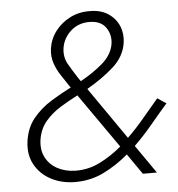

<svg xmlns="http://www.w3.org/2000/svg" viewBox="-52 -759 759 818"><g transform="rotate(-5 327.5 -350.0)"><path d="M441 -124Q396 -86 346.5 -61.5Q297 -37 241 -38Q198 -39 165 -57Q132 -75 115.5 -107Q99 -139 105 -182Q112 -228 139 -260Q166 -292 203.5 -315Q241 -338 278 -357ZM298 -416 289 -429Q268 -461 249.5 -493Q231 -525 237 -564Q244 -606 277 -635.5Q310 -665 359 -664Q406 -663 427 -632Q448 -601 442 -562Q434 -516 392.5 -480.5Q351 -445 298 -416ZM247 -401 253 -393Q211 -372 166.5 -344.5Q122 -317 89.5 -277.5Q57 -238 49 -179Q42 -123 65.5 -80.5Q89 -38 133.5 -14.5Q178 9 233 10Q301 11 358.5 -17Q416 -45 466 -88L527 0H587L503 -121Q544 -161 581 -205.5Q618 -250 653 -290L616 -315Q584 -278 549.5 -236.5Q515 -195 477 -158L323 -380L324 -381L325 -382Q388 -418 436.5 -461Q485 -504 494 -562Q500 -601 486 -634.5Q472 -668 440.5 -689Q409 -710 363 -710Q316 -711 277.5 -691.5Q239 -672 214 -639Q189 -606 183 -564Q179 -530 189 -501.5Q199 -473 215.5 -448.5Q232 -424 247 -401Z"/></g></svg>

Font: Jost* 300 Light Italic
Style: Italic
Weight: 300
Italic angle: -10°
Version: Version 3.200; ttfautohint (v0.97) -l 8 -r 50 -G 200 -x 14 -